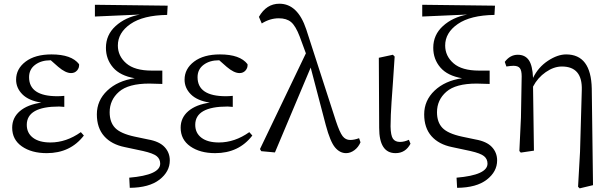

<svg xmlns="http://www.w3.org/2000/svg" viewBox="-20 -827 3355 1054"><path d="M423.8 -101.6 440.4 -83Q366.2 13.7 236.3 13.7Q153.3 13.7 100.1 -23.4Q46.9 -60.5 46.9 -126Q46.9 -180.7 88.9 -216.8Q130.9 -252.9 207 -263.7Q137.7 -274.4 103 -309.1Q68.4 -343.8 68.4 -389.6Q68.4 -449.2 120.6 -488.8Q172.9 -528.3 262.7 -528.3Q373 -528.3 414.1 -474.6Q416 -455.1 403.3 -440.4Q390.6 -425.8 370.1 -425.8Q339.8 -425.8 299.8 -460L258.8 -496.1H256.8Q206.1 -496.1 172.9 -471.2Q139.6 -446.3 139.6 -403.3Q139.6 -298.8 294.9 -298.8Q311.5 -298.8 333 -300.8V-240.2Q309.6 -242.2 304.7 -242.2Q127 -242.2 127 -141.6Q127 -96.7 161.1 -70.8Q195.3 -44.9 256.8 -44.9Q343.8 -44.9 423.8 -101.6Z M718.8 -77.1 793 -61.5Q854.5 -50.8 883.3 -20Q912.1 10.7 912.1 53.7Q912.1 115.2 855.5 159.2Q798.8 203.1 692.4 204.1L689.5 148.4Q859.4 133.8 859.4 71.3Q859.4 45.9 840.3 30.3Q821.3 14.6 765.6 2L665 -19.5Q591.8 -34.2 551.8 -79.6Q511.7 -125 511.7 -199.2Q511.7 -275.4 568.8 -329.6Q626 -383.8 719.7 -397.5Q639.6 -411.1 600.6 -456.5Q561.5 -502 561.5 -564.5Q561.5 -635.7 614.7 -684.1Q668 -732.4 748 -747.1L501 -736.3V-800.8L900.4 -795.9L897.5 -745.1Q765.6 -743.2 696.3 -695.3Q627 -647.5 627 -577.1Q627 -519.5 672.9 -479.5Q718.8 -439.5 812.5 -439.5H871.1V-366.2Q828.1 -368.2 799.8 -368.2Q684.6 -368.2 633.3 -323.2Q582 -278.3 582 -210.9Q582 -156.2 611.8 -125Q641.6 -93.8 718.8 -77.1Z M1348.6 -101.6 1365.2 -83Q1291 13.7 1161.1 13.7Q1078.1 13.7 1024.9 -23.4Q971.7 -60.5 971.7 -126Q971.7 -180.7 1013.7 -216.8Q1055.7 -252.9 1131.8 -263.7Q1062.5 -274.4 1027.8 -309.1Q993.2 -343.8 993.2 -389.6Q993.2 -449.2 1045.4 -488.8Q1097.7 -528.3 1187.5 -528.3Q1297.9 -528.3 1338.9 -474.6Q1340.8 -455.1 1328.1 -440.4Q1315.4 -425.8 1294.9 -425.8Q1264.6 -425.8 1224.6 -460L1183.6 -496.1H1181.6Q1130.9 -496.1 1097.7 -471.2Q1064.5 -446.3 1064.5 -403.3Q1064.5 -298.8 1219.7 -298.8Q1236.3 -298.8 1257.8 -300.8V-240.2Q1234.4 -242.2 1229.5 -242.2Q1051.8 -242.2 1051.8 -141.6Q1051.8 -96.7 1085.9 -70.8Q1120.1 -44.9 1181.6 -44.9Q1268.6 -44.9 1348.6 -101.6Z M1951.2 -68.4 1959 -45.9Q1947.3 -18.6 1925.3 -2.4Q1903.3 13.7 1879.9 13.7Q1845.7 13.7 1819.3 -17.6Q1793 -48.8 1768.6 -139.6L1685.5 -456.1L1489.3 9.8L1414.1 2.9L1407.2 -8.8L1659.2 -534.2L1625 -627Q1602.5 -685.5 1577.6 -706.1Q1552.7 -726.6 1510.7 -726.6Q1461.9 -726.6 1417 -698.2L1401.4 -734.4Q1442.4 -806.6 1513.7 -806.6Q1614.3 -806.6 1661.1 -666L1824.2 -162.1Q1844.7 -100.6 1860.8 -79.6Q1877 -58.6 1902.3 -58.6Q1924.8 -58.6 1951.2 -68.4Z M2151.4 13.7Q2061.5 13.7 2061.5 -125L2059.6 -509.8L2136.7 -526.4L2146.5 -516.6Q2142.6 -452.1 2137.2 -376.5Q2131.8 -300.8 2129.4 -267.1Q2127 -233.4 2125.5 -197.3Q2124 -161.1 2124 -132.8Q2125 -83 2137.2 -65.4Q2149.4 -47.9 2175.8 -47.9Q2199.2 -47.9 2224.6 -59.6L2233.4 -38.1Q2206.1 13.7 2151.4 13.7Z M2515.6 -77.1 2589.8 -61.5Q2651.4 -50.8 2680.2 -20Q2709 10.7 2709 53.7Q2709 115.2 2652.3 159.2Q2595.7 203.1 2489.3 204.1L2486.3 148.4Q2656.2 133.8 2656.2 71.3Q2656.2 45.9 2637.2 30.3Q2618.2 14.6 2562.5 2L2461.9 -19.5Q2388.7 -34.2 2348.6 -79.6Q2308.6 -125 2308.6 -199.2Q2308.6 -275.4 2365.7 -329.6Q2422.9 -383.8 2516.6 -397.5Q2436.5 -411.1 2397.5 -456.5Q2358.4 -502 2358.4 -564.5Q2358.4 -635.7 2411.6 -684.1Q2464.8 -732.4 2544.9 -747.1L2297.9 -736.3V-800.8L2697.3 -795.9L2694.3 -745.1Q2562.5 -743.2 2493.2 -695.3Q2423.8 -647.5 2423.8 -577.1Q2423.8 -519.5 2469.7 -479.5Q2515.6 -439.5 2609.4 -439.5H2668V-366.2Q2625 -368.2 2596.7 -368.2Q2481.4 -368.2 2430.2 -323.2Q2378.9 -278.3 2378.9 -210.9Q2378.9 -156.2 2408.7 -125Q2438.5 -93.8 2515.6 -77.1Z M3228.5 -340.8 3235.4 189.5 3162.1 207 3153.3 198.2 3164.1 6.8 3173.8 -333Q3177.7 -461.9 3064.5 -461.9Q3020.5 -461.9 2976.1 -431.2Q2931.6 -400.4 2906.2 -351.6L2911.1 0L2838.9 10.7L2831.1 2L2839.8 -181.6L2843.8 -408.2Q2843.8 -439.5 2834 -452.6Q2824.2 -465.8 2798.8 -465.8Q2785.2 -465.8 2759.8 -461.9L2751 -487.3Q2780.3 -526.4 2822.3 -526.4Q2862.3 -526.4 2882.8 -497.1Q2903.3 -467.8 2906.2 -399.4Q2934.6 -458 2987.8 -493.2Q3041 -528.3 3087.9 -528.3Q3224.6 -528.3 3228.5 -340.8Z"/></svg>

Font: Bpmf Zihi Serif Regular
Style: Regular
Weight: 400
Foundry: But Ko
Version: Version 1.320